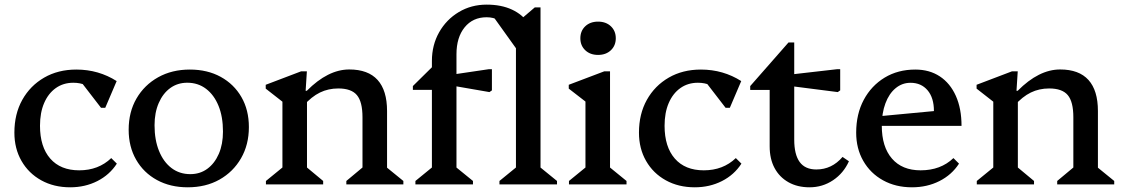

<svg xmlns="http://www.w3.org/2000/svg" viewBox="-20 -797 4857 830"><path d="M283.4 12.7Q212.8 12.7 158.2 -17.6Q103.6 -47.8 72.9 -101.4Q42.2 -154.9 42.2 -223.6Q42.2 -304.3 76.4 -365.5Q110.6 -426.6 171 -461.5Q231.3 -496.3 310.1 -496.3Q358.2 -496.3 402 -483.7Q445.8 -471.1 484.3 -446.5L435 -331H416.7L310 -469.4H391.2V-397.7Q356.3 -439.3 296.9 -439.3Q253.6 -439.3 221.1 -416.2Q188.7 -393.1 170.8 -351.5Q152.9 -310 152.9 -253.4Q152.9 -162.1 197.3 -111.4Q241.6 -60.7 322.4 -60.7Q405.8 -60.7 460.9 -113.6L485.1 -89.6Q453.8 -41.1 400.8 -14.2Q347.8 12.7 283.4 12.7Z M791.5 12.7Q716.2 12.7 658.5 -18.8Q600.8 -50.3 568.5 -106.6Q536.2 -162.8 536.2 -236.1Q536.2 -313 570.1 -371.3Q604 -429.6 663.7 -463Q723.4 -496.3 800.6 -496.3Q876.6 -496.3 934 -464.8Q991.4 -433.3 1023.6 -377.5Q1055.9 -321.6 1055.9 -247.5Q1055.9 -171.6 1022 -112.8Q988.1 -54 928.8 -20.6Q869.6 12.7 791.5 12.7ZM802.6 -44.2Q844.7 -44.2 876.2 -67.3Q907.8 -90.4 925.9 -131.9Q943.9 -173.5 943.9 -228Q943.9 -292.3 924.7 -339.4Q905.5 -386.6 870.8 -413Q836.1 -439.4 789.5 -439.4Q747.6 -439.4 715.9 -416.3Q684.2 -393.2 666.2 -351.7Q648.1 -310.1 648.1 -255.6Q648.1 -192.1 667.4 -144.6Q686.6 -97 721.3 -70.6Q756 -44.2 802.6 -44.2Z M1477.2 0V-14.7L1562.8 -86.1L1547 -58V-289.9Q1547 -357.1 1522.9 -385.8Q1498.8 -414.6 1442.5 -414.6Q1399.2 -414.6 1363.1 -397Q1326.9 -379.4 1292.1 -340.2V-404.4H1306.2Q1397.7 -496.7 1489.9 -496.7Q1571.3 -496.7 1612.3 -451.4Q1653.2 -406.1 1653.2 -317.1V-56.3L1637.2 -85.1L1723.7 -14.7V0ZM1129.6 0V-14.7L1216.9 -86L1200.9 -56.3V-395.6L1243.9 -323.8L1128.7 -413.9V-430.5L1281.8 -488.7H1306.6L1301.2 -404.4H1307.1V-56.3L1292.1 -85.3L1377 -14.7V0Z M1775.8 0V-14.7L1863.1 -86L1847.1 -58V-451L1890.1 -408.4H1764.8V-425L1847.1 -506.2V-533.6Q1847.1 -602.2 1878.3 -657.4Q1909.5 -712.6 1963.3 -744.8Q2017 -777 2083.9 -777Q2146.7 -777 2193 -755.6Q2239.3 -734.1 2264.4 -695.6Q2289.6 -657 2289.6 -603.8V-562.1H2229.3L2094.7 -750.1H2170.5L2177 -663.7Q2156.3 -696.2 2135.2 -709.3Q2114.1 -722.4 2083.7 -722.4Q2024 -722.4 1988.6 -678.9Q1953.3 -635.4 1953.3 -562.5V-56.3L1938.1 -85.1L2024.6 -14.7V0ZM2095.9 -398.9 1921.1 -429.2V-472.4L2092.7 -497.8H2106.5V-406.3ZM2139.1 0V-14.7L2226.4 -86L2210.4 -58V-695.5L2291.8 -765H2316.6V-56.3L2301.4 -85.1L2387.9 -14.7V0Z M2439.6 0V-14.7L2526.9 -86L2510.9 -58V-390.4L2553.9 -324.7L2438.7 -413.9V-430.5L2592.3 -488.7H2617.1V-56.3L2602 -85.1L2688.4 -14.7V0ZM2565.4 -559.6Q2531.2 -559.6 2510 -579.8Q2488.8 -600 2488.8 -631.6Q2488.8 -663.3 2510 -683.4Q2531.2 -703.5 2565.4 -703.5Q2599.6 -703.5 2620.8 -683.4Q2642 -663.2 2642 -631.6Q2642 -600 2620.8 -579.8Q2599.6 -559.6 2565.4 -559.6Z M2983.4 12.7Q2912.8 12.7 2858.2 -17.6Q2803.6 -47.8 2772.9 -101.4Q2742.2 -154.9 2742.2 -223.6Q2742.2 -304.3 2776.4 -365.5Q2810.6 -426.6 2871 -461.5Q2931.3 -496.3 3010.1 -496.3Q3058.2 -496.3 3102 -483.7Q3145.8 -471.1 3184.3 -446.5L3135 -331H3116.7L3010 -469.4H3091.2V-397.7Q3056.3 -439.3 2996.9 -439.3Q2953.6 -439.3 2921.1 -416.2Q2888.7 -393.1 2870.8 -351.5Q2852.9 -310 2852.9 -253.4Q2852.9 -162.1 2897.3 -111.4Q2941.6 -60.7 3022.4 -60.7Q3105.8 -60.7 3160.9 -113.6L3185.1 -89.6Q3153.8 -41.1 3100.8 -14.2Q3047.8 12.7 2983.4 12.7Z M3479.5 12.7Q3427.2 12.7 3388.3 -9.3Q3349.4 -31.3 3328.3 -70.7Q3307.2 -110.1 3307.2 -164.4V-467.4L3350.2 -408.2H3223.1V-424.9L3388.6 -613.4H3413.4V-193.3Q3413.4 -129 3436.9 -96.7Q3460.5 -64.4 3509 -64.4Q3575.9 -64.4 3622.3 -118.6L3649.8 -99.8Q3626.9 -48.6 3581.3 -17.9Q3535.6 12.7 3479.5 12.7ZM3601.5 -398.9 3391.4 -425.8V-474.1L3598.3 -497.8H3612.1V-406.3Z M3922.4 12.7Q3851.8 12.7 3797.2 -17.6Q3742.6 -47.8 3711.9 -101.4Q3681.2 -154.9 3681.2 -223.6Q3681.2 -304.3 3714 -365.5Q3746.8 -426.6 3804.3 -461.5Q3861.9 -496.3 3936.9 -496.3Q3998.1 -496.3 4042.9 -466.7Q4087.6 -437.1 4112.1 -382.4Q4136.6 -327.7 4136.6 -252.9H3753.8V-292L4017.3 -316.8Q4017.3 -374.3 3989.8 -406.7Q3962.3 -439.1 3916 -439.1Q3879.7 -439.1 3851.5 -415.6Q3823.2 -392.2 3807.6 -350.2Q3791.9 -308.2 3791.9 -253.4Q3791.9 -162.1 3835.9 -111.4Q3879.8 -60.7 3959.7 -60.7Q4046.5 -60.7 4101.6 -113.6L4125.7 -89.6Q4094.4 -41.1 4041 -14.2Q3987.7 12.7 3922.4 12.7Z M4550.2 0V-14.7L4635.8 -86.1L4620 -58V-289.9Q4620 -357.1 4595.9 -385.8Q4571.8 -414.6 4515.5 -414.6Q4472.2 -414.6 4436.1 -397Q4399.9 -379.4 4365.1 -340.2V-404.4H4379.2Q4470.7 -496.7 4562.9 -496.7Q4644.3 -496.7 4685.3 -451.4Q4726.2 -406.1 4726.2 -317.1V-56.3L4710.2 -85.1L4796.7 -14.7V0ZM4202.6 0V-14.7L4289.9 -86L4273.9 -56.3V-395.6L4316.9 -323.8L4201.7 -413.9V-430.5L4354.8 -488.7H4379.6L4374.2 -404.4H4380.1V-56.3L4365.1 -85.3L4450 -14.7V0Z"/></svg>

Font: Platypi Light
Style: Regular
Weight: 300
Designer: David Sargent
Foundry: Bolt Cutter Type
Version: Version 1.200